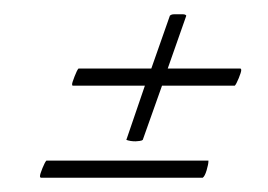

<svg xmlns="http://www.w3.org/2000/svg" viewBox="-20 -335 375 269"><path d="M170 -137Q166 -137 163 -137.5Q160 -138 157 -139L183 -215H82Q81 -215 81 -217Q81 -219 84.5 -228Q88 -237 90 -239H192L218 -313Q220 -315 224 -315Q228 -315 230 -315Q232 -315 236 -315Q240 -315 241 -313L215 -239H317Q318 -238 318 -237Q318 -234 314.5 -225.5Q311 -217 309 -215H207L180 -139Q179 -138 175.5 -137.5Q172 -137 170 -137ZM37 -86Q36 -87 36 -88Q36 -91 39.5 -99.5Q43 -108 45 -110H272V-109Q272 -105 269.5 -96.5Q267 -88 264 -86Z"/></svg>

Font: Mea Culpa
Style: Regular
Weight: 400
Designer: Robert E. Leuschke
Foundry: Robert E. Leuschke
Version: Version 1.010; ttfautohint (v1.8.3)